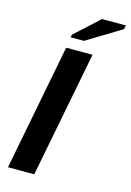

<svg xmlns="http://www.w3.org/2000/svg" viewBox="-132 -947 688 1012"><g transform="rotate(15 212.5 -441.5)"><path d="M17.6 0 150.9 -688H294.9L161.1 0ZM159.2 -747.1 162.6 -762.2 294.4 -882.8H424.8L420.4 -861.8L231.9 -747.1Z"/></g></svg>

Font: Liberation Sans
Style: Bold Italic
Weight: 700
Italic angle: -12°
Designer: Steve Matteson
Foundry: Ascender Corporation
Version: Version 2.1.5